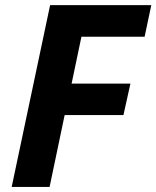

<svg xmlns="http://www.w3.org/2000/svg" viewBox="-20 -734 614 754"><path d="M174.8 0 233.9 -282.2H464.8L492.2 -405.8H261.2L299.8 -589.8H547.9L574.2 -713.9H176.8L25.9 0Z"/></svg>

Font: OpenSans
Style: Bold Italic
Weight: 700
Italic angle: -12°
Foundry: Ascender Corporation
Version: Version 1.10; ttfautohint (v1.2) -l 8 -r 50 -G 200 -x 14 -D 